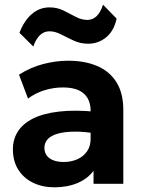

<svg xmlns="http://www.w3.org/2000/svg" viewBox="-20 -784 610 819"><path d="M212 15Q161 15 121 -4.5Q81 -24 58 -60.2Q35 -96.5 35 -147Q35 -190 56.5 -223.5Q78 -257 121.8 -278.8Q165.5 -300.5 232.8 -308.2Q300 -316 391.5 -307L393 -214Q338.5 -223 296.8 -222.5Q255 -222 226.8 -214Q198.5 -206 184 -190.8Q169.5 -175.5 169.5 -154Q169.5 -124.5 191.5 -108.8Q213.5 -93 251 -93Q283.5 -93 309.5 -104.5Q335.5 -116 351 -138Q366.5 -160 366.5 -191.5V-312.5Q366.5 -342 354.2 -364.2Q342 -386.5 316 -398.8Q290 -411 248 -411Q209 -411 170.2 -399.2Q131.5 -387.5 99.5 -363.5L61 -465.5Q109.5 -496.5 164 -510.8Q218.5 -525 270.5 -525Q341.5 -525 394.5 -502.5Q447.5 -480 476.8 -433.2Q506 -386.5 506 -314.5V0H379V-55.5Q354 -21.5 310.5 -3.2Q267 15 212 15ZM122 -585.5 63 -644Q82.5 -695.5 115.5 -724Q148.5 -752.5 191.5 -752.5Q224 -752.5 251.2 -739Q278.5 -725.5 303.2 -712.2Q328 -699 353 -699Q375.5 -699 392.2 -715.2Q409 -731.5 419.5 -764L477.5 -704.5Q466 -652 432.8 -624.8Q399.5 -597.5 356 -597.5Q323 -597.5 294.5 -610.8Q266 -624 240.5 -637.2Q215 -650.5 191 -650.5Q168 -650.5 150.8 -634.5Q133.5 -618.5 122 -585.5Z"/></svg>

Font: Geologica Thin Roman SemiBold
Style: Regular
Weight: 600
Version: Version 1.010;gftools[0.9.28]